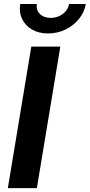

<svg xmlns="http://www.w3.org/2000/svg" viewBox="-20 -967 461 987"><path d="M290.1 -727.5 169.5 0H20.3L140.9 -727.5ZM227 -795Q179.2 -795 144.5 -815.2Q109.8 -835.5 93.5 -869.9Q77.1 -904.3 84 -946.6H169.6Q164.4 -915.8 184.8 -895.5Q205.1 -875.1 240.6 -875.1Q264.1 -875.1 284.3 -884.4Q304.6 -893.7 318.2 -909.8Q331.8 -926 334.9 -946.6H421Q414.1 -904.3 386 -869.8Q357.9 -835.3 316.4 -815.1Q274.9 -795 227 -795Z"/></svg>

Font: Inter Variable
Style: Italic
Weight: 400
Italic angle: -9.39999°
Designer: Rasmus Andersson
Foundry: rsms
Version: Version 4.001;git-9221beed3